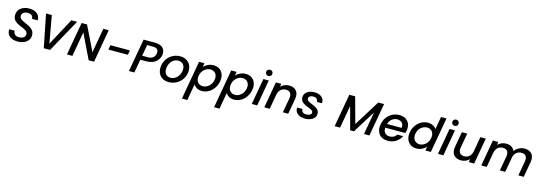

<svg xmlns="http://www.w3.org/2000/svg" viewBox="31 -2207 10999 3907"><g transform="rotate(15 5530.0 -253.5)"><path d="M529.8 -192.9Q529.8 -104.5 459.5 -48.8Q389.2 6.8 274.9 6.8Q206.5 6.8 153.6 -15.9Q100.6 -38.6 71.8 -84.5Q43 -130.4 50.8 -191.9H164.1Q160.2 -146 191.2 -115.5Q222.2 -85 279.8 -85Q341.3 -85 376.7 -110.4Q412.1 -135.7 412.1 -184.1Q412.1 -206.1 401.1 -224.1Q390.1 -242.2 371.6 -254.9Q353 -267.6 329.1 -278.8Q305.2 -290 278.6 -300.8Q252 -311.5 225.1 -323.2Q198.2 -335 174.1 -350.8Q149.9 -366.7 130.9 -385.7Q111.8 -404.8 100.3 -432.6Q88.9 -460.4 87.9 -494.1Q85.9 -589.8 155.8 -647Q225.6 -704.1 335.9 -704.1Q443.4 -704.1 503.9 -652.6Q564.5 -601.1 560.1 -515.1H439.9Q443.8 -555.7 415 -583.3Q386.2 -610.8 331.1 -610.8Q273.4 -610.8 238.8 -584.7Q204.1 -558.6 204.1 -513.2Q204.1 -486.3 222.2 -464.8Q240.2 -443.4 268.8 -428.2Q297.4 -413.1 332 -398.2Q366.7 -383.3 401.6 -365.5Q436.5 -347.7 465.1 -325.7Q493.7 -303.7 511.7 -269.8Q529.8 -235.8 529.8 -192.9Z M827.6 0 688.5 -694.8H810.5L913.6 -118.2L1222.7 -694.8H1343.8L959.5 0Z M1895.5 -695.8H2009.3L1886.7 0H1772.5L1521.5 -519L1429.7 0H1315.4L1438.5 -695.8H1552.2L1804.7 -178.2Z M2104 -314 2121.1 -410.2H2532.2L2515.1 -314Z M2801.3 -371.1H2927.2Q2991.7 -371.1 3029.3 -402.1Q3066.9 -433.1 3076.2 -487.8Q3086.4 -543.5 3059.8 -574.7Q3033.2 -606 2968.3 -606H2842.3ZM3193.4 -487.8Q3186.5 -448.7 3167 -413.6Q3147.5 -378.4 3114.3 -348.1Q3081.1 -317.9 3028.6 -300Q2976.1 -282.2 2911.1 -282.2H2785.2L2735.4 0H2621.1L2744.1 -694.8H2984.4Q3044.4 -694.8 3089.1 -678.5Q3133.8 -662.1 3158.4 -633.5Q3183.1 -605 3192.1 -567.9Q3201.2 -530.8 3193.4 -487.8Z M3794.9 -327.1Q3794.9 -257.3 3768.6 -195.1Q3742.2 -132.8 3697.3 -88.1Q3652.3 -43.5 3589.6 -17.3Q3526.9 8.8 3457 8.8Q3351.6 8.8 3286.6 -55.2Q3221.7 -119.1 3221.7 -223.1Q3221.7 -292.5 3247.1 -354.5Q3272.5 -416.5 3316.4 -461.7Q3360.4 -506.8 3422.6 -533.4Q3484.9 -560.1 3555.7 -560.1Q3661.6 -560.1 3728.3 -495.6Q3794.9 -431.2 3794.9 -327.1ZM3339.8 -228Q3339.8 -160.6 3376.2 -123.8Q3412.6 -86.9 3470.7 -86.9Q3528.3 -86.9 3575.9 -119.6Q3623.5 -152.3 3650.1 -205.8Q3676.8 -259.3 3676.8 -319.8Q3676.8 -388.7 3637.9 -426.3Q3599.1 -463.9 3540 -463.9Q3481.9 -463.9 3435.5 -430.7Q3389.2 -397.5 3364.5 -344Q3339.8 -290.5 3339.8 -228Z M4050.8 -470.2Q4086.4 -508.3 4141.1 -534.2Q4195.8 -560.1 4258.8 -560.1Q4313 -560.1 4356.9 -539.8Q4400.9 -519.5 4429 -482.7Q4457 -445.8 4468.3 -393.8Q4479.5 -341.8 4467.8 -277.8Q4453.1 -194.8 4407.2 -128.9Q4361.3 -63 4296.1 -27.1Q4231 8.8 4158.7 8.8Q4096.2 8.8 4051.3 -16.8Q4006.3 -42.5 3981.4 -80.1L3921.4 262.2H3807.6L3950.7 -550.8H4064.5ZM4351.6 -277.8Q4359.4 -321.3 4351.6 -356.7Q4343.8 -392.1 4324.2 -414.3Q4304.7 -436.5 4277.1 -448.7Q4249.5 -460.9 4216.8 -460.9Q4148.9 -460.9 4090.3 -410.6Q4031.7 -360.4 4016.6 -275.9Q4008.8 -232.4 4016.6 -196.8Q4024.4 -161.1 4043.7 -137.9Q4063 -114.7 4090.6 -102.3Q4118.2 -89.8 4150.4 -89.8Q4218.8 -89.8 4277.6 -141.1Q4336.4 -192.4 4351.6 -277.8Z M4728.5 -470.2Q4764.2 -508.3 4818.8 -534.2Q4873.5 -560.1 4936.5 -560.1Q4990.7 -560.1 5034.7 -539.8Q5078.6 -519.5 5106.7 -482.7Q5134.8 -445.8 5146 -393.8Q5157.2 -341.8 5145.5 -277.8Q5130.9 -194.8 5085 -128.9Q5039.1 -63 4973.9 -27.1Q4908.7 8.8 4836.4 8.8Q4773.9 8.8 4729 -16.8Q4684.1 -42.5 4659.2 -80.1L4599.1 262.2H4485.4L4628.4 -550.8H4742.2ZM5029.3 -277.8Q5037.1 -321.3 5029.3 -356.7Q5021.5 -392.1 5002 -414.3Q4982.4 -436.5 4954.8 -448.7Q4927.2 -460.9 4894.5 -460.9Q4826.7 -460.9 4768.1 -410.6Q4709.5 -360.4 4694.3 -275.9Q4686.5 -232.4 4694.3 -196.8Q4702.1 -161.1 4721.4 -137.9Q4740.7 -114.7 4768.3 -102.3Q4795.9 -89.8 4828.1 -89.8Q4896.5 -89.8 4955.3 -141.1Q5014.2 -192.4 5029.3 -277.8Z M5209 0 5306.2 -550.8H5419.9L5323.2 0ZM5390.1 -637.2Q5360.8 -637.2 5341.6 -656Q5322.3 -674.8 5322.3 -704.1Q5322.3 -731.9 5341.6 -750.5Q5360.8 -769 5390.1 -769Q5418 -769 5437 -750.5Q5456.1 -731.9 5456.1 -704.1Q5456.1 -674.8 5437.3 -656Q5418.5 -637.2 5390.1 -637.2Z M5863.8 0 5918.9 -308.1Q5931.6 -382.3 5901.4 -421.6Q5871.1 -460.9 5807.6 -460.9Q5743.2 -460.9 5698.7 -421.6Q5654.3 -382.3 5641.6 -308.1V-311L5586.9 0H5472.7L5569.8 -550.8H5683.6L5672.9 -486.8Q5706.5 -521.5 5753.4 -540.8Q5800.3 -560.1 5849.6 -560.1Q5949.7 -560.1 6002 -498.5Q6054.2 -437 6034.7 -325.2L5976.6 0Z M6553.7 -151.9Q6553.7 -78.1 6489.3 -34.7Q6424.8 8.8 6324.7 8.8Q6262.7 8.8 6213.9 -13.4Q6165 -35.6 6139.6 -76.7Q6114.3 -117.7 6121.6 -168.9H6232.4Q6228.5 -130.9 6255.4 -106Q6282.2 -81.1 6331.5 -81.1Q6379.9 -81.1 6410.6 -97.9Q6441.4 -114.7 6441.4 -147.9Q6441.4 -167.5 6426.3 -183.1Q6411.1 -198.7 6387 -209.5Q6362.8 -220.2 6333.5 -231.2Q6304.2 -242.2 6275.1 -255.9Q6246.1 -269.5 6221.9 -287.4Q6197.8 -305.2 6182.6 -333.5Q6167.5 -361.8 6167.5 -397.9Q6167.5 -470.7 6228 -515.4Q6288.6 -560.1 6385.7 -560.1Q6481 -560.1 6537.6 -510.7Q6594.2 -461.4 6584.5 -382.8H6476.6Q6480.5 -421.9 6453.9 -446Q6427.2 -470.2 6378.4 -470.2Q6335.4 -470.2 6309.1 -451.9Q6282.7 -433.6 6282.7 -402.8Q6282.7 -381.8 6297.6 -365.2Q6312.5 -348.6 6336.4 -337.2Q6360.4 -325.7 6389.2 -314.5Q6418 -303.2 6447 -289.3Q6476.1 -275.4 6500 -258.3Q6523.9 -241.2 6538.8 -213.9Q6553.7 -186.5 6553.7 -151.9Z M6955.1 0 7078.1 -694.8H7201.2L7349.1 -149.9L7688 -694.8H7810.1L7687 0H7573.2L7657.2 -476.1L7361.3 0H7282.2L7153.3 -476.1L7069.3 0Z M8150.9 -463.9Q8090.3 -463.9 8041.5 -424.8Q7992.7 -385.7 7974.1 -318.8H8279.8Q8290 -385.3 8253.2 -424.6Q8216.3 -463.9 8150.9 -463.9ZM8356 -164.1Q8317.9 -87.9 8243.7 -39.6Q8169.4 8.8 8072.8 8.8Q8013.7 8.8 7966.6 -11.5Q7919.4 -31.7 7889.6 -68.8Q7859.9 -106 7848.1 -158.4Q7836.4 -210.9 7848.1 -275.9Q7871.1 -404.8 7960.4 -482.4Q8049.8 -560.1 8172.9 -560.1Q8291 -560.1 8353 -485.4Q8415 -410.6 8394 -291Q8391.1 -272.5 8379.9 -236.8H7959Q7950.7 -168.5 7987.8 -127.7Q8024.9 -86.9 8089.8 -86.9Q8183.1 -86.9 8232.9 -164.1Z M8464.8 -277.8Q8479.5 -360.8 8525.9 -425.8Q8572.3 -490.7 8637.7 -525.4Q8703.1 -560.1 8775.9 -560.1Q8829.6 -560.1 8877.7 -536.4Q8925.8 -512.7 8950.7 -474.1L8997.6 -740.2H9112.8L8981.4 0H8866.7L8881.8 -83Q8846.2 -42.5 8792.2 -16.8Q8738.3 8.8 8674.8 8.8Q8564.5 8.8 8503.7 -71.8Q8442.9 -152.3 8464.8 -277.8ZM8915.5 -275.9Q8923.3 -320.3 8915.8 -354.7Q8908.2 -389.2 8888.9 -412.8Q8869.6 -436.5 8842 -448.7Q8814.5 -460.9 8781.7 -460.9Q8713.4 -460.9 8655 -411.9Q8596.7 -362.8 8581.5 -277.8Q8573.7 -234.4 8581.5 -198.2Q8589.4 -162.1 8608.9 -138.9Q8628.4 -115.7 8656 -102.8Q8683.6 -89.8 8715.8 -89.8Q8784.2 -89.8 8842.3 -140.1Q8900.4 -190.4 8915.5 -275.9Z M9131.3 0 9228.5 -550.8H9342.3L9245.6 0ZM9312.5 -637.2Q9283.2 -637.2 9263.9 -656Q9244.6 -674.8 9244.6 -704.1Q9244.6 -731.9 9263.9 -750.5Q9283.2 -769 9312.5 -769Q9340.3 -769 9359.4 -750.5Q9378.4 -731.9 9378.4 -704.1Q9378.4 -674.8 9359.6 -656Q9340.8 -637.2 9312.5 -637.2Z M9991.2 -550.8 9894 0H9780.3L9791 -64.9Q9758.3 -30.8 9711.7 -11.5Q9665 7.8 9616.2 7.8Q9567.4 7.8 9528.8 -7.3Q9490.2 -22.5 9464.6 -52Q9439 -81.5 9429.7 -125.5Q9420.4 -169.4 9430.2 -227.1L9487.3 -550.8H9600.1L9545.9 -244.1Q9533.2 -169.9 9563.5 -130.4Q9593.8 -90.8 9657.2 -90.8Q9720.2 -90.8 9764.2 -128.4Q9808.1 -166 9822.3 -236.8L9877 -550.8Z M10825.2 0 10879.9 -308.1Q10892.6 -382.3 10862.5 -421.6Q10832.5 -460.9 10769 -460.9Q10704.6 -460.9 10660.2 -421.6Q10615.7 -382.3 10603 -308.1L10547.9 0H10435.1L10490.2 -308.1Q10502.9 -382.3 10472.7 -421.6Q10442.4 -460.9 10378.9 -460.9Q10314.5 -460.9 10270 -421.6Q10225.6 -382.3 10212.9 -308.1V-311L10158.2 0H10043.9L10141.1 -550.8H10254.9L10244.1 -486.8Q10276.9 -521 10323.7 -540.5Q10370.6 -560.1 10419.9 -560.1Q10486.3 -560.1 10533.7 -532.2Q10581.1 -504.4 10600.1 -451.2Q10633.3 -501 10690.9 -530.5Q10748.5 -560.1 10810.1 -560.1Q10858.9 -560.1 10897.5 -544.9Q10936 -529.8 10961.7 -500.2Q10987.3 -470.7 10996.6 -426.8Q11005.9 -382.8 10996.1 -325.2L10938 0Z"/></g></svg>

Font: SVN-Poppins Medium
Style: Italic
Weight: 500
Italic angle: -10°
Designer: Ninad Kale (Devanagari), Jonny Pinhorn (Latin)
Foundry: Indian Type Foundry
Version: Version 3.002 2017